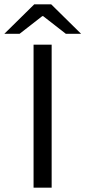

<svg xmlns="http://www.w3.org/2000/svg" viewBox="-64 -861 392 881"><path d="M90 0V-656H173V0ZM-44 -706 93 -841H171L308 -706H238L134 -787H130L26 -706Z"/></svg>

Font: Mada
Style: Regular
Weight: 400
Designer: Khaled Hosny
Version: Version 1.5